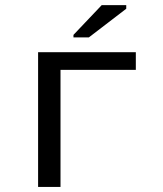

<svg xmlns="http://www.w3.org/2000/svg" viewBox="-20 -733 640 753"><path d="M512.7 -528.3V-459H217.3V0H129.4V-528.3ZM268.1 -586.4V-596.2L378.9 -712.9H475.1V-698.7L328.6 -586.4Z"/></svg>

Font: Cousine
Style: Regular
Weight: 400
Monospace: yes
Designer: Steve Matteson
Foundry: Monotype Imaging Inc.
Version: Version 1.21